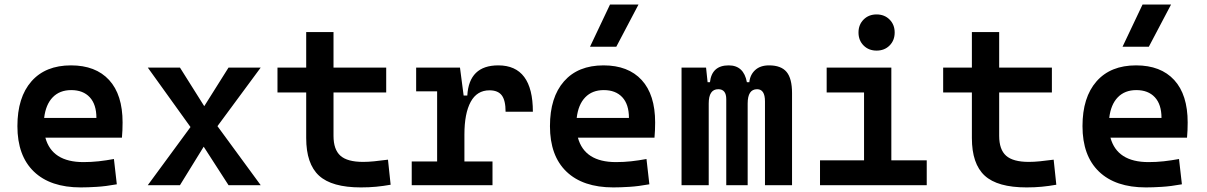

<svg xmlns="http://www.w3.org/2000/svg" viewBox="-20 -815 5313 845"><path d="M335.4 9.8Q201.7 9.8 129.2 -59.8Q56.6 -129.4 56.6 -259.8Q56.6 -386.7 118.4 -457Q180.2 -527.3 292.5 -527.3Q400.9 -527.3 460.2 -462.9Q519.5 -398.4 519.5 -275.9Q519.5 -240.7 516.6 -209H179.7Q209 -101.6 347.2 -101.6Q381.3 -101.6 414.3 -105.2Q447.3 -108.9 481.4 -115.2L494.1 -3.9Q445.8 4.9 406 7.3Q366.2 9.8 335.4 9.8ZM174.3 -295.9H404.3Q404.3 -355.5 375 -387Q345.7 -418.5 293.5 -418.5Q242.7 -418.5 211.9 -386.7Q181.2 -355 174.3 -295.9Z M630.4 0 818.4 -255.9 630.4 -517.6H772L878.9 -347.7L985.8 -517.6H1127.4L937 -259.8L1127.4 0H985.8L876.5 -169.4L772 0Z M1568.4 9.8Q1440.4 9.8 1384 -42Q1327.6 -93.8 1327.6 -207.5V-408.2H1201.2V-517.6H1327.6V-673.8H1447.8V-517.6H1679.7V-408.2H1447.8V-217.3Q1447.8 -156.7 1478.3 -129.6Q1508.8 -102.5 1578.1 -102.5Q1601.1 -102.5 1627.4 -105.2Q1653.8 -107.9 1687.5 -112.3L1699.2 -2Q1666.5 3.9 1635.3 6.8Q1604 9.8 1568.4 9.8Z M2023.9 -222.7V-104.5H2147.5V0H1792V-104.5H1903.8V-413.1H1811.5V-517.6H2004.4L2020.5 -394.5H2036.6Q2044.4 -527.3 2172.9 -527.3Q2325.2 -527.3 2325.2 -323.2H2205.1Q2205.1 -373.5 2188.2 -395.5Q2171.4 -417.5 2134.3 -417.5Q2079.1 -417.5 2051.5 -366.7Q2023.9 -315.9 2023.9 -222.7Z M2679.2 9.8Q2545.4 9.8 2472.9 -59.8Q2400.4 -129.4 2400.4 -259.8Q2400.4 -386.7 2462.2 -457Q2523.9 -527.3 2636.2 -527.3Q2744.6 -527.3 2804 -462.9Q2863.3 -398.4 2863.3 -275.9Q2863.3 -240.7 2860.4 -209H2523.4Q2552.7 -101.6 2690.9 -101.6Q2725.1 -101.6 2758.1 -105.2Q2791 -108.9 2825.2 -115.2L2837.9 -3.9Q2789.6 4.9 2749.8 7.3Q2710 9.8 2679.2 9.8ZM2518.1 -295.9H2748Q2748 -355.5 2718.8 -387Q2689.5 -418.5 2637.2 -418.5Q2586.4 -418.5 2555.7 -386.7Q2524.9 -355 2518.1 -295.9ZM2576.7 -609.4 2664.6 -794.9H2790L2692.4 -609.4Z M3346.7 0V-368.7Q3346.7 -422.4 3312 -422.4Q3270.5 -422.4 3270.5 -359.4V0H3176.3V-378.4Q3176.3 -422.4 3141.1 -422.4Q3099.1 -422.4 3099.1 -359.4V0H2979.5V-517.6H3087.4L3094.2 -453.1H3104.5Q3112.8 -527.3 3187 -527.3Q3253.4 -527.3 3267.1 -453.1H3277.8Q3281.2 -486.3 3303.7 -506.8Q3326.2 -527.3 3364.7 -527.3Q3417.5 -527.3 3441.7 -498.5Q3465.8 -469.7 3465.8 -405.3V0Z M3588.9 0V-109.4H3782.7V-408.2H3618.2V-517.6H3902.8V-109.4H4058.6V0ZM3837.9 -592.3Q3803.2 -592.3 3780.8 -614.7Q3758.3 -637.2 3758.3 -671.9Q3758.3 -706.5 3780.8 -729Q3803.2 -751.5 3837.9 -751.5Q3872.6 -751.5 3895 -729Q3917.5 -706.5 3917.5 -671.9Q3917.5 -637.2 3895 -614.7Q3872.6 -592.3 3837.9 -592.3Z M4498 9.8Q4370.1 9.8 4313.7 -42Q4257.3 -93.8 4257.3 -207.5V-408.2H4130.9V-517.6H4257.3V-673.8H4377.4V-517.6H4609.4V-408.2H4377.4V-217.3Q4377.4 -156.7 4408 -129.6Q4438.5 -102.5 4507.8 -102.5Q4530.8 -102.5 4557.1 -105.2Q4583.5 -107.9 4617.2 -112.3L4628.9 -2Q4596.2 3.9 4564.9 6.8Q4533.7 9.8 4498 9.8Z M5022.9 9.8Q4889.2 9.8 4816.7 -59.8Q4744.1 -129.4 4744.1 -259.8Q4744.1 -386.7 4805.9 -457Q4867.7 -527.3 4980 -527.3Q5088.4 -527.3 5147.7 -462.9Q5207 -398.4 5207 -275.9Q5207 -240.7 5204.1 -209H4867.2Q4896.5 -101.6 5034.7 -101.6Q5068.8 -101.6 5101.8 -105.2Q5134.8 -108.9 5168.9 -115.2L5181.6 -3.9Q5133.3 4.9 5093.5 7.3Q5053.7 9.8 5022.9 9.8ZM4861.8 -295.9H5091.8Q5091.8 -355.5 5062.5 -387Q5033.2 -418.5 4981 -418.5Q4930.2 -418.5 4899.4 -386.7Q4868.7 -355 4861.8 -295.9ZM4920.4 -609.4 5008.3 -794.9H5133.8L5036.1 -609.4Z"/></svg>

Font: CaskaydiaCove NFP SemiBold
Style: Regular
Weight: 600
Designer: Aaron Bell
Foundry: Saja Typeworks
Version: Version 2111.001; VTT 6.35;Nerd Fonts 3.1.1